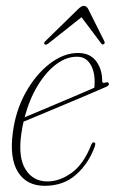

<svg xmlns="http://www.w3.org/2000/svg" viewBox="-20 -608 381 636"><path d="M293.5 -121.5Q273.5 -66.5 232 -29.5Q190.5 7.5 128 7.5Q68 7.5 39.5 -38.2Q11 -84 22.5 -169Q32 -242.5 65.5 -302.2Q99 -362 145 -397.2Q191 -432.5 238.5 -432.5Q278 -432.5 298.2 -405.8Q318.5 -379 318.5 -340.5Q318.5 -330.5 329 -334.5Q337.5 -337.5 340.5 -332Q343 -326 333 -321Q315.5 -313 278.8 -297.5Q242 -282 198.8 -263.8Q155.5 -245.5 117 -229.5Q78.5 -213.5 58 -205Q53.5 -185 50.5 -164Q39.5 -86 64.8 -46.5Q90 -7 137 -7Q177.5 -7 217.2 -35.5Q257 -64 282 -128Q285.5 -136.5 290.5 -136.5Q299 -136.5 293.5 -121.5ZM235 -420Q201 -420.5 167.2 -395.8Q133.5 -371 105.8 -326Q78 -281 61.5 -219.5Q81 -227.5 111.8 -240.5Q142.5 -253.5 176.8 -268Q211 -282.5 241.8 -295.5Q272.5 -308.5 292.5 -317.5Q293.5 -324.5 293.5 -338Q293.5 -374 278 -397.2Q262.5 -420.5 235 -420ZM141.5 -465Q131 -457 127.5 -461.5Q124 -465.5 130 -471.5L238.5 -577.5Q249.5 -588.5 257.5 -588.5Q267 -588.5 272.5 -577.5L325.5 -471.5Q329 -465 323.5 -461.5Q319 -458.5 314.5 -465L250 -551Z"/></svg>

Font: Fraunces 144pt S050 Thin
Style: Italic
Weight: 100
Italic angle: -16°
Version: Version 1.000; ttfautohint (v1.8.3)